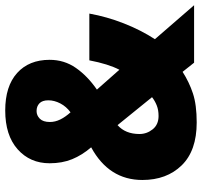

<svg xmlns="http://www.w3.org/2000/svg" viewBox="-39 -724 773 735"><g transform="rotate(-90 347.5 -356.5)"><path d="M292 -723Q385 -723 435.5 -677.5Q486 -632 486 -553Q486 -497 455 -452.5Q424 -408 372 -372L448 -286Q470 -328 484 -401H663Q651 -334 625.5 -269Q600 -204 565 -150L695 0H475L440 -44Q401 -19 357.5 -4.5Q314 10 246 10Q138 10 82 -47.5Q26 -105 26 -198Q26 -326 151 -394Q121 -429 105.5 -467Q90 -505 90 -553Q90 -628 143.5 -675.5Q197 -723 292 -723ZM290 -603Q273 -603 260.5 -590.5Q248 -578 248 -552Q248 -532 257.5 -512.5Q267 -493 285 -473Q307 -489 319 -512Q331 -535 331 -558Q331 -581 319.5 -592Q308 -603 290 -603ZM236 -293Q202 -263 202 -209Q202 -181 220 -158.5Q238 -136 271 -136Q294 -136 311.5 -143Q329 -150 343 -161Z"/></g></svg>

Font: Noto Sans Gurmukhi UI Condensed Black
Style: Regular
Weight: 900
Width: 3
Designer: Jelle Bosma - Monotype Design Team
Foundry: Monotype Imaging Inc.
Version: Version 2.004; ttfautohint (v1.8.4.7-5d5b)